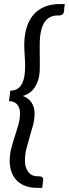

<svg xmlns="http://www.w3.org/2000/svg" viewBox="-20 -786 340 950"><path d="M79 -226.5Q79 -252.5 65 -269Q51 -285.5 24.5 -285.5L31 -337.5Q68 -337.5 86.2 -367.2Q104.5 -397 104.5 -459Q104.5 -470 103.8 -483.2Q103 -496.5 102.2 -510.2Q101.5 -524 100.8 -537.2Q100 -550.5 100 -561.5Q100 -610 111.2 -648Q122.5 -686 144.8 -712.2Q167 -738.5 200 -752.2Q233 -766 276 -766H300.5L296 -727.5Q295 -717.5 287.2 -713.5Q279.5 -709.5 274.5 -709.5H265.5Q246 -709.5 229.5 -702Q213 -694.5 201.2 -677.2Q189.5 -660 183 -632.2Q176.5 -604.5 176.5 -564Q176.5 -554 176.5 -539.2Q176.5 -524.5 176.8 -508.8Q177 -493 177 -478Q177 -463 177 -453.5Q177 -415 168.5 -389.2Q160 -363.5 147.2 -347.2Q134.5 -331 119.8 -322.8Q105 -314.5 92.5 -311Q119 -302.5 135 -279.8Q151 -257 151 -225.5Q151 -195.5 143.5 -167Q136 -138.5 127.2 -109.8Q118.5 -81 111 -51.8Q103.5 -22.5 103.5 9Q103.5 44 120.2 65.2Q137 86.5 167.5 86.5H177Q182 86.5 187.8 90.2Q193.5 94 193.5 102.5Q193.5 104 193 107.5Q192.5 111 192.2 114.8Q192 118.5 191.5 121.5Q191 124.5 191 125L189 143.5H164Q129.5 143.5 104 133.5Q78.5 123.5 61.8 105.8Q45 88 36.5 63.5Q28 39 28 10Q28 -23 36 -53Q44 -83 53.5 -111.8Q63 -140.5 71 -168.8Q79 -197 79 -226.5Z"/></svg>

Font: LatoHex
Style: Italic
Weight: 400
Italic angle: -7°
Designer: Lukasz Dziedzic
Foundry: tyPoland Lukasz Dziedzic
Version: Version 1.104; Western+Polish opensource